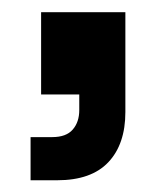

<svg xmlns="http://www.w3.org/2000/svg" viewBox="-20 -157 277 319"><path d="M30.8 142.5V70.8H66.7Q90 70.8 100.8 58.3Q111.7 45.8 111.7 25.8V0H48.3V-136.7H188.3V29.2Q188.3 82.5 160 112.5Q131.7 142.5 75 142.5Z"/></svg>

Font: Funnel Sans SemiBold
Style: Regular
Weight: 600
Designer: NORD ID, Kristian Moeller
Foundry: Dicotype
Version: Version 1.000